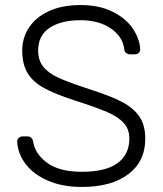

<svg xmlns="http://www.w3.org/2000/svg" viewBox="-20 -730 645 760"><path d="M304 10Q226 10 168.5 -15.5Q111 -41 80.5 -82Q50 -123 48 -170Q48 -178 54 -184Q60 -190 69 -190H89Q107 -190 111 -170Q118 -122 166 -86Q214 -50 304 -50Q399 -50 445.5 -84.5Q492 -119 492 -181Q492 -219 469.5 -243.5Q447 -268 404 -286.5Q361 -305 274 -333Q197 -358 153.5 -382Q110 -406 89 -441Q68 -476 68 -530Q68 -581 95.5 -622Q123 -663 175 -686.5Q227 -710 299 -710Q373 -710 426 -683.5Q479 -657 506 -616.5Q533 -576 535 -535Q535 -527 529.5 -521Q524 -515 514 -515H494Q487 -515 480 -519.5Q473 -524 472 -535Q466 -585 418.5 -617.5Q371 -650 299 -650Q222 -650 176.5 -620Q131 -590 131 -530Q131 -491 151.5 -465.5Q172 -440 213 -421.5Q254 -403 334 -377Q416 -351 462 -327Q508 -303 531.5 -269Q555 -235 555 -181Q555 -91 488 -40.5Q421 10 304 10Z"/></svg>

Font: Rubik AZ
Style: Regular
Weight: 300
Designer: Hubert and Fischer
Foundry: Hubert & Fischer
Version: Version 2.000